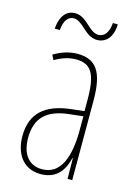

<svg xmlns="http://www.w3.org/2000/svg" viewBox="-111 -766 588 835"><g transform="rotate(15 183.0 -348.0)"><path d="M53 -617H76C79 -662 99 -682 122 -682C164 -682 188 -617 243 -617C280 -617 312 -645 313 -706H291C288 -664 270 -640 243 -640C199 -640 177 -705 122 -705C87 -705 58 -680 53 -617ZM177 -537C143 -537 104 -525 72 -505L83 -483C120 -505 153 -512 177 -512C244 -512 271 -475 271 -355V-304L210 -297C100 -284 38 -234 38 -129C38 -57 73 10 157 10C233 10 261 -43 273 -93H275L276 0H297V-358C297 -489 261 -537 177 -537ZM209 -274 272 -281V-220C272 -97 241 -12 157 -12C99 -12 64 -54 64 -129C64 -217 110 -263 209 -274Z"/></g></svg>

Font: Noto Sans Georgian ExtraCondensed Thin
Style: Regular
Weight: 100
Width: 2
Designer: Monotype Design Team, Akaki Razmadze
Foundry: Google LLC
Version: Version 2.005